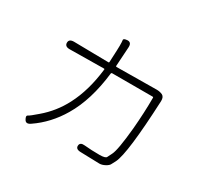

<svg xmlns="http://www.w3.org/2000/svg" viewBox="-156 -999 1313 1234"><g transform="rotate(30 500.0 -382.0)"><path d="M195 0Q165 21 151 -3Q136 -28 149.5 -34.5Q163 -41 210 -82Q295 -154 346 -253Q408 -372 427 -536Q428 -541 423 -541L169 -538Q133 -538 133 -566Q133 -594 170 -594L427 -590Q432 -590 432 -595L436 -682Q437 -700 437 -718Q437 -748 435 -760Q433 -772 463 -774Q493 -775 491 -738L482 -595Q482 -590 487 -590L784 -593Q807 -593 827 -584Q846 -574 845 -543Q827 -145 787 -64Q779 -48 770 -32Q764 -20 742.5 -8.5Q721 3 702 3Q684 3 666 2L560 -1Q523 -2 525 -29Q527 -55 563 -51Q614 -46 674 -46Q719 -46 725 -60Q733 -77 742 -94Q762 -133 778 -301Q789 -426 789 -536Q789 -541 784 -541H483Q477 -541 476 -535Q452 -327 370 -189Q301 -72 195 0Z"/></g></svg>

Font: Resource Han Rounded JP Light
Style: Regular
Weight: 300
Designer: Cyano Hao (round all glyphs); Ryoko NISHIZUKA 西塚涼子 (kana, bopomofo & ideographs); Paul D. Hunt (Latin, Greek & Cyrillic)
Foundry: Cyano Hao
Version: 0.990